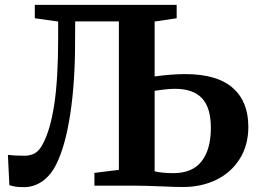

<svg xmlns="http://www.w3.org/2000/svg" viewBox="-20 -763 1060 789"><path d="M18.5 -2 12.5 -126.5Q27 -125 42 -124Q57 -123 80.5 -123Q104.5 -123 123.2 -133.2Q142 -143.5 157 -173.5Q187 -229.5 203 -334Q219 -438.5 219 -608V-674.5L123 -688V-743H706V-688L615.5 -674.5V-449Q687.5 -458.5 741 -458.5Q871.5 -458.5 936 -402.2Q1000.5 -346 1000.5 -242Q1000.5 -166.5 965.2 -110.2Q930 -54 869 -24.2Q808 5.5 732.5 5.5Q698.5 5.5 647 3Q575 0 536 0H368V-52.5L468.5 -65V-675H289L288.5 -588.5Q288.5 -425 268.8 -294.8Q249 -164.5 212 -89.5Q189 -42.5 154.2 -18.2Q119.5 6 79 6Q56 6 44.8 4.2Q33.5 2.5 18.5 -2ZM846.5 -237.5Q846.5 -320.5 810.2 -359.2Q774 -398 699 -398Q681.5 -398 657.8 -395.5Q634 -393 615.5 -390V-59Q645.5 -51.5 692.5 -51.5Q770.5 -51.5 808.5 -100.2Q846.5 -149 846.5 -237.5Z"/></svg>

Font: Merriweather Text
Style: Bold
Weight: 700
Designer: Eben Sorkin
Foundry: Eben Sorkin
Version: Version 2.100